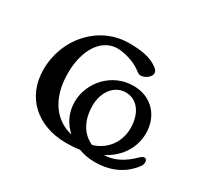

<svg xmlns="http://www.w3.org/2000/svg" viewBox="-100 -542 717 685"><g transform="rotate(30 258.5 -199.5)"><path d="M488 -79C453 -44 416 -24 374 -23C438 -56 466 -112 466 -165C466 -234 420 -290 343 -290C253 -290 189 -214 189 -136C189 -91 208 -55 237 -29C174 -42 117 -100 117 -212C117 -310 162 -377 227 -377C251 -377 295 -367 324 -345C332 -339 338 -334 345 -334C362 -334 385 -349 385 -366C385 -373 381 -379 373 -385C341 -409 302 -414 253 -414C132 -414 35 -310 35 -180C35 -69 114 7 236 7C256 7 274 6 291 3C312 11 335 15 357 15C423 15 474 -9 509 -56C519 -70 516 -88 505 -88C500 -88 495 -86 488 -79ZM331 -256C379 -256 410 -213 409 -150C408 -102 381 -52 320 -33C279 -51 251 -92 251 -156C251 -211 283 -256 331 -256Z"/></g></svg>

Font: EB Garamond
Style: Regular
Weight: 400
Designer: Georg Duffner and Octavio Pardo
Foundry: Georg Duffner
Version: Version 1.000;PS 001.000;hotconv 1.0.88;makeotf.lib2.5.64775